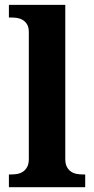

<svg xmlns="http://www.w3.org/2000/svg" viewBox="-20 -780 392 800"><path d="M28.8 -53.2Q40 -53.2 52.5 -55.4Q64.9 -57.6 75.4 -64.5Q85.9 -71.3 93 -84Q100.1 -96.7 100.1 -118.2V-646Q100.1 -666 93 -678Q85.9 -689.9 75.2 -696.5Q64.5 -703.1 52 -705.1Q39.6 -707 28.8 -707H17.1V-759.8H252V-118.2Q252 -96.7 259 -84Q266.1 -71.3 276.6 -64.5Q287.1 -57.6 299.8 -55.4Q312.5 -53.2 323.2 -53.2H335V0H17.1V-53.2Z"/></svg>

Font: Droid Serif
Style: Bold
Weight: 700
Designer: Monotype Design team
Foundry: Monotype Imaging Inc.
Version: Version 1.03